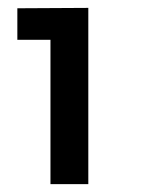

<svg xmlns="http://www.w3.org/2000/svg" viewBox="-20 -765 378 487"><path d="M108 -298V-664H24V-744L204 -745V-298Z"/></svg>

Font: Plus Jakarta Display Medium
Style: Regular
Weight: 500
Designer: Gumpita Rahayu
Foundry: Tokotype Studio
Version: Version 1.000